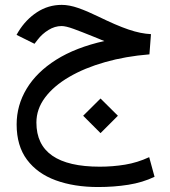

<svg xmlns="http://www.w3.org/2000/svg" viewBox="-20 -437 698 788"><path d="M408.2 -268.6Q290.5 -242.2 210.4 -191.7Q130.4 -141.1 89.4 -73Q48.3 -4.9 48.3 73.7Q48.3 161.6 90.8 218.5Q133.3 275.4 208.7 303Q284.2 330.6 382.8 330.6Q448.2 330.6 506.8 321.3Q565.4 312 614.3 288.6L592.3 208Q543.9 230.5 493.2 238.8Q442.4 247.1 389.6 247.1Q259.8 247.1 194.6 201.9Q129.4 156.7 129.4 65.9Q129.4 10.7 164.8 -36.6Q200.2 -84 263.7 -121.1Q327.1 -158.2 411.4 -182.1Q495.6 -206.1 593.3 -213.9L599.6 -296.9Q578.6 -297.9 555.9 -302.5Q533.2 -307.1 507.3 -315.9Q481.4 -324.7 450.4 -338.1Q419.4 -351.6 381.3 -370.1Q338.4 -391.1 301.3 -404.1Q264.2 -417 233.4 -417Q178.2 -417 132.1 -387Q85.9 -356.9 55.2 -306.6L47.9 -293.9L121.6 -257.3L134.8 -274.4Q152.8 -297.9 179 -314Q205.1 -330.1 232.9 -330.1Q250 -330.1 282.2 -318.4Q314.5 -306.6 363.8 -286.6Q377.4 -281.2 384.8 -278.1Q392.1 -274.9 397.2 -272.9Q402.3 -271 408.2 -268.6ZM321.3 38.1 392.6 109.4 463.9 38.1 392.6 -32.7Z"/></svg>

Font: Vazir Variable Regular
Style: Regular
Weight: 400
Designer: Saber Rastikerdar
Foundry: Saber Rastikerdar
Version: Version 30.1.0